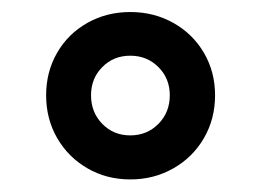

<svg xmlns="http://www.w3.org/2000/svg" viewBox="-20 -730 419 313"><path d="M55.2 -574.7Q55.2 -612.8 73 -643.8Q90.8 -674.8 122.3 -692.6Q153.8 -710.4 192.4 -710.4Q231 -710.4 262.7 -692.6Q294.4 -674.8 312.5 -643.8Q330.6 -612.8 330.6 -574.7Q330.6 -536.1 312.5 -504.9Q294.4 -473.6 262.7 -455.6Q231 -437.5 192.4 -437.5Q153.8 -437.5 122.6 -455.6Q91.3 -473.6 73.2 -504.9Q55.2 -536.1 55.2 -574.7ZM256.8 -574.7Q256.8 -602.1 238.3 -620.6Q219.7 -639.2 192.4 -639.2Q165 -639.2 146.7 -620.6Q128.4 -602.1 128.4 -574.7Q128.4 -546.9 146.7 -528.1Q165 -509.3 192.4 -509.3Q219.7 -509.3 238.3 -528.1Q256.8 -546.9 256.8 -574.7Z"/></svg>

Font: Selawik Semibold
Style: Regular
Weight: 600
Designer: Aaron Bell
Foundry: Microsoft Corporation
Version: Version 1.01